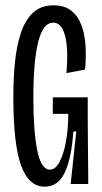

<svg xmlns="http://www.w3.org/2000/svg" viewBox="-20 -690 382 720"><path d="M147 10Q88 10 59 -69.5Q30 -149 30 -328Q30 -394 36 -455.5Q42 -517 58 -565.5Q74 -614 103.5 -642Q133 -670 181 -670Q223 -670 248.5 -649Q274 -628 286.5 -592.5Q299 -557 301 -514Q303 -471 299 -429L229 -416Q237 -507 224 -556Q211 -605 180 -605Q157 -605 142.5 -581.5Q128 -558 120 -518.5Q112 -479 108.5 -429.5Q105 -380 105 -329Q105 -200 119.5 -127Q134 -54 167 -54Q188 -54 203 -82Q218 -110 227 -157.5Q236 -205 236 -263H178V-325H309V-243L311 0H245L266 -197H255Q248 -96 223 -43Q198 10 147 10Z"/></svg>

Font: Bricolage Grotesque 48pt Condensed Light
Style: Regular
Weight: 300
Width: 3
Designer: Mathieu Triay
Foundry: Atelier Triay
Version: Version 1.000; ttfautohint (v1.8.4.7-5d5b);gftools[0.9.32]